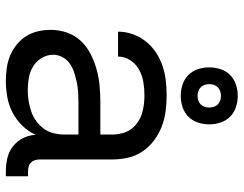

<svg xmlns="http://www.w3.org/2000/svg" viewBox="-106 -698 813 640"><g transform="rotate(90 300.0 -378.5)"><path d="M251 8Q229 8 207.5 5Q186 2 166.5 -6Q147 -14 130 -27.5Q113 -41 101.5 -59Q90 -77 85 -98.5Q80 -120 80 -141Q80 -169 89 -195.5Q98 -222 117 -242Q136 -262 160.5 -274.5Q185 -287 212 -294.5Q239 -302 266.5 -304.5Q294 -307 321 -307H429V-347Q429 -363 425 -379Q421 -395 412 -408Q403 -421 389.5 -430.5Q376 -440 361 -445Q346 -450 330 -452Q314 -454 298 -454Q276 -454 254.5 -450.5Q233 -447 213.5 -436.5Q194 -426 181.5 -407Q169 -388 169 -366H86Q86 -391 94.5 -415Q103 -439 118.5 -458.5Q134 -478 155 -492Q176 -506 199.5 -514Q223 -522 248 -525Q273 -528 298 -528Q325 -528 351.5 -524.5Q378 -521 402.5 -511.5Q427 -502 448.5 -486Q470 -470 485 -448Q500 -426 506 -400Q512 -374 512 -347V-104Q512 -97 514.5 -89Q517 -81 522.5 -75.5Q528 -70 535.5 -68Q543 -66 551 -66H568V8H551Q529 8 507.5 3Q486 -2 468.5 -15.5Q451 -29 441 -49Q431 -69 430 -91Q418 -66 399 -46.5Q380 -27 356 -14.5Q332 -2 305 3Q278 8 251 8ZM282 -65Q300 -65 318 -68Q336 -71 353 -77Q370 -83 385 -94Q400 -105 410.5 -120Q421 -135 425 -153Q429 -171 429 -189V-234H321Q305 -234 288 -233Q271 -232 255 -228.5Q239 -225 223 -220Q207 -215 193 -205.5Q179 -196 171 -181Q163 -166 163 -150Q163 -129 174 -111Q185 -93 202.5 -82.5Q220 -72 240.5 -68.5Q261 -65 282 -65ZM300 -575Q281 -575 262.5 -581Q244 -587 230.5 -600.5Q217 -614 211 -632.5Q205 -651 205 -670Q205 -689 211 -707.5Q217 -726 230.5 -739.5Q244 -753 262.5 -759Q281 -765 300 -765Q319 -765 337.5 -759Q356 -753 369.5 -739.5Q383 -726 389 -707.5Q395 -689 395 -670Q395 -651 389 -632.5Q383 -614 369.5 -600.5Q356 -587 337.5 -581Q319 -575 300 -575ZM300 -631Q308 -631 315.5 -633.5Q323 -636 328.5 -641.5Q334 -647 336.5 -654.5Q339 -662 339 -670Q339 -678 336.5 -685.5Q334 -693 328.5 -698.5Q323 -704 315.5 -706.5Q308 -709 300 -709Q292 -709 284.5 -706.5Q277 -704 271.5 -698.5Q266 -693 263.5 -685.5Q261 -678 261 -670Q261 -662 263.5 -654.5Q266 -647 271.5 -641.5Q277 -636 284.5 -633.5Q292 -631 300 -631Z"/></g></svg>

Font: Nova Nerd Font
Style: Regular
Weight: 400
Designer: Belleve Invis
Foundry: Belleve Invis
Version: Version 24.1.4; ttfautohint (v1.8.4);Nerd Fonts 3.1.1